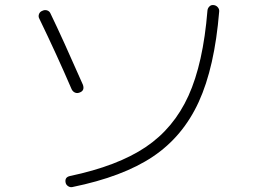

<svg xmlns="http://www.w3.org/2000/svg" viewBox="-20 -754 1040 784"><path d="M827.1 -710.9Q828.1 -720.7 835 -727.5Q841.8 -734.4 851.6 -733.4Q862.3 -732.4 869.1 -724.6Q876 -716.8 875 -707Q856.4 -479.5 791.5 -337.9Q726.6 -196.3 604 -114.3Q481.4 -32.2 275.4 9.8Q266.6 11.7 258.3 6.3Q250 1 248 -7.8Q243.2 -30.3 265.6 -35.2Q460 -76.2 574.7 -153.3Q689.5 -230.5 749.5 -362.8Q809.6 -495.1 827.1 -710.9ZM272.5 -389.6Q211.9 -530.3 140.6 -677.7Q135.7 -686.5 139.2 -696.3Q142.6 -706.1 153.3 -710Q163.1 -714.8 172.9 -711.4Q182.6 -708 186.5 -698.2Q233.4 -601.6 318.4 -408.2Q327.1 -383.8 304.7 -376Q294.9 -372.1 286.1 -376Q277.3 -379.9 272.5 -389.6Z"/></svg>

Font: Rounded-L Mgen+ 1m light
Style: Regular
Weight: 200
Designer: [Source Han Sans]
Ryoko NISHIZUKA  (kana & ideographs); Paul D. Hunt (Latin, Greek & Cyrillic); Wenlong ZHANG  (bopomofo
Version: Version 1.059.20150602